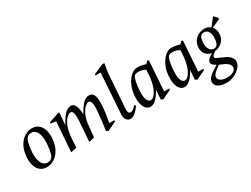

<svg xmlns="http://www.w3.org/2000/svg" viewBox="-68 -1345 2873 2199"><g transform="rotate(-30 1368.5 -245.0)"><path d="M182 11.5Q133.6 11.5 99.2 -16.3Q64.9 -44 49.3 -95Q33.8 -146 40.1 -216.1Q48.1 -296.9 79.8 -351.2Q111.5 -405.4 157.4 -433.5Q203.3 -461.5 254 -461.5Q305 -461.5 339.6 -433.7Q374.2 -406 390.4 -355Q406.7 -304 399.4 -233.9Q391.5 -153.9 359.9 -99.2Q328.3 -44.6 281.8 -16.5Q235.3 11.5 182 11.5ZM216 -30.4Q248.5 -30.4 268.3 -46.8Q288.1 -63.2 299.2 -101.2Q310.3 -139.2 315.5 -203.6Q322.8 -274.4 312.7 -322.7Q302.6 -371 279.4 -395.5Q256.3 -420 223.5 -420Q191.5 -420 171.7 -403.4Q151.8 -386.9 140.5 -348.8Q129.2 -310.6 123 -245Q116.7 -175.4 127 -127.3Q137.3 -79.2 160.8 -54.8Q184.4 -30.4 216 -30.4Z M508.5 0 537 -391 468 -400.5 469.6 -416.5 601 -461.5H618.4L606.3 -300.6Q640.7 -366.2 669.3 -401.1Q697.9 -436.1 722.7 -448.8Q747.5 -461.5 770.5 -461.5Q793.5 -461.5 808.6 -445.6Q823.6 -429.8 832 -404.7Q840.4 -379.7 843.8 -352.3Q847.2 -324.9 846.1 -302.7Q880.5 -367.6 908.8 -401.7Q937.1 -435.9 962 -448.7Q986.8 -461.5 1009.9 -461.5Q1035.1 -461.5 1053.5 -445.2Q1072 -429 1080.3 -386.8Q1088.7 -344.7 1081.9 -266.5Q1078.7 -228.4 1074 -195.6Q1069.2 -162.9 1064.1 -132.7Q1059 -102.4 1054 -69.4H1121.5L1119.5 -52L1002.4 4.4L975.4 -9.6Q984.4 -71.6 991.7 -129.8Q999 -188 1004 -256Q1009.5 -318 1004.4 -348.5Q999.4 -378.9 988.7 -388.5Q978 -398.1 965.9 -398.1Q951.3 -398.1 925.8 -378.1Q900.3 -358.1 876.1 -314.1Q851.8 -270.2 838.7 -199Q837.7 -182.7 835.3 -161Q833 -139.2 830.2 -114.9Q827.4 -90.5 825.1 -64.8Q822.8 -39.2 820 -14.6L764.4 0H747.1Q755.1 -117.4 761.9 -195.4Q768.8 -273.3 768 -317.6Q767.7 -344.6 763.4 -362.5Q759.2 -380.3 750.4 -389.2Q741.6 -398.1 725.9 -398.1Q709.7 -398.1 682.5 -374.7Q655.2 -351.2 630.8 -299.7Q606.3 -248.2 596.4 -164.6L585 -14.4L525.1 0Z M1290.6 11.5Q1259.5 11.5 1238.9 -14.8Q1218.3 -41 1221.5 -87L1257.1 -620.4H1189.5L1191.5 -637.1L1321.5 -693H1347.9L1328.5 -572.1L1296.5 -109.3Q1295.3 -83.7 1302.4 -68.9Q1309.5 -54 1329 -54Q1337.6 -54 1347.1 -57.6Q1356.7 -61.2 1370.8 -72.5Q1384.9 -83.8 1405.5 -107.5L1418.5 -86.4Q1386.1 -44.8 1363.1 -23.5Q1340 -2.3 1323.3 4.6Q1306.6 11.5 1290.6 11.5Z M1556.5 5.9Q1531 5.9 1507.1 -13.9Q1483.1 -33.8 1469.6 -78.7Q1456 -123.5 1461.4 -198.5Q1465.6 -255.4 1483.6 -303.4Q1501.5 -351.5 1528 -386.9Q1554.5 -422.2 1585.8 -441.9Q1617.1 -461.5 1647.9 -461.5Q1670.9 -461.5 1700.9 -456.2Q1730.9 -450.8 1758.2 -441.7L1788.9 -473.5L1805.9 -464.5L1778.9 -69.4H1846.9L1844.9 -52L1726.5 4.4L1699.5 -9.6L1708.2 -132.4Q1678.9 -80.6 1653.2 -50.2Q1627.6 -19.9 1604 -7Q1580.3 5.9 1556.5 5.9ZM1600.9 -57.5Q1611.2 -57.5 1627.7 -68.5Q1644.1 -79.5 1662.1 -105.5Q1680.1 -131.6 1695.9 -176.2Q1711.7 -220.8 1719.8 -288.2L1726.6 -385.4Q1708.9 -397.5 1683.8 -404.8Q1658.8 -412 1638.5 -412Q1627.4 -412 1609.2 -409.4Q1591 -406.8 1580 -395Q1567.3 -379.6 1556.3 -335.2Q1545.4 -290.7 1540.4 -216.5Q1536.2 -162.3 1543.1 -126.9Q1550 -91.5 1565.2 -74.5Q1580.3 -57.5 1600.9 -57.5Z M2007.5 5.9Q1982 5.9 1958.1 -13.9Q1934.1 -33.8 1920.6 -78.7Q1907 -123.5 1912.4 -198.5Q1916.6 -255.4 1934.6 -303.4Q1952.5 -351.5 1979 -386.9Q2005.5 -422.2 2036.8 -441.9Q2068.1 -461.5 2098.9 -461.5Q2121.9 -461.5 2151.9 -456.2Q2181.9 -450.8 2209.2 -441.7L2239.9 -473.5L2256.9 -464.5L2229.9 -69.4H2297.9L2295.9 -52L2177.5 4.4L2150.5 -9.6L2159.2 -132.4Q2129.9 -80.6 2104.2 -50.2Q2078.6 -19.9 2055 -7Q2031.3 5.9 2007.5 5.9ZM2051.9 -57.5Q2062.2 -57.5 2078.7 -68.5Q2095.1 -79.5 2113.1 -105.5Q2131.1 -131.6 2146.9 -176.2Q2162.7 -220.8 2170.8 -288.2L2177.6 -385.4Q2159.9 -397.5 2134.8 -404.8Q2109.8 -412 2089.5 -412Q2078.4 -412 2060.2 -409.4Q2042 -406.8 2031 -395Q2018.3 -379.6 2007.3 -335.2Q1996.4 -290.7 1991.4 -216.5Q1987.2 -162.3 1994.1 -126.9Q2001 -91.5 2016.2 -74.5Q2031.3 -57.5 2051.9 -57.5Z M2452 203.4Q2403 203.4 2370.4 191.6Q2337.7 179.7 2321.3 159.5Q2304.8 139.2 2305 116Q2305.4 85.8 2323.9 61.9Q2342.3 38.1 2375.7 15.4Q2409 -7.2 2451.9 -33Q2417.4 -53.2 2407 -64.4Q2396.6 -75.6 2396.6 -92.6Q2396.6 -107.1 2405.1 -120.1Q2413.5 -133.2 2430.5 -146.9Q2447.5 -160.6 2471.7 -175.9Q2445.4 -179.4 2420.8 -196Q2396.1 -212.6 2382 -241.6Q2367.8 -270.6 2370 -309.9Q2374 -358.3 2397.5 -392Q2421 -425.7 2457.8 -443.6Q2494.5 -461.5 2538.9 -461.5Q2558.7 -461.5 2578.1 -454.3Q2597.5 -447.1 2614.1 -433.6L2695 -534.5L2737 -491.4V-472.6L2626.6 -422.6Q2643.1 -404.9 2652 -379.3Q2660.8 -353.7 2658 -322.4Q2655.8 -289.8 2643.7 -264.1Q2631.5 -238.5 2612.1 -220.3Q2592.7 -202.1 2568.1 -191.4Q2543.5 -180.6 2516.3 -177.9Q2500.5 -166.6 2484.3 -152.1Q2468.1 -137.7 2467.4 -127Q2466.8 -120.4 2470.9 -114.6Q2474.9 -108.7 2484.1 -103.5Q2493.4 -98.2 2508.3 -92.1L2569.9 -64.9Q2621 -42.2 2644.5 -14.2Q2668 13.7 2668 47.4Q2668 74.1 2650.2 101.7Q2632.5 129.2 2602.1 152.6Q2571.6 176 2532.9 189.7Q2494.2 203.4 2452 203.4ZM2486.5 155.1Q2537.3 155.1 2570.4 134.9Q2603.4 114.8 2602.5 84.6Q2602.7 59.4 2583.8 39.9Q2565 20.4 2532.8 4.7Q2514.5 -2.4 2500.7 -8.8Q2486.9 -15.2 2475.3 -20.8Q2430.6 10.4 2403.2 35.4Q2375.7 60.3 2373.5 88.6Q2371.9 114.7 2401.7 134.9Q2431.5 155.1 2486.5 155.1ZM2520.4 -207.4Q2538.9 -207.4 2552.2 -217.1Q2565.5 -226.7 2573.8 -248.1Q2582.2 -269.4 2583.6 -305.1Q2587.6 -358.4 2569.1 -392.9Q2550.7 -427.5 2510 -427.5Q2488 -427.5 2474.4 -417.3Q2460.8 -407.2 2453.8 -385.4Q2446.8 -363.6 2444.4 -328.5Q2442.2 -294 2450.7 -266.6Q2459.1 -239.3 2477.2 -223.3Q2495.4 -207.4 2520.4 -207.4Z"/></g></svg>

Font: Ancizar Serif Light
Style: Italic
Weight: 300
Italic angle: -4°
Designer: Cesar Puertas, Viviana Monsalve, Julian Moncada, Julian Prieto, Jose Castro, Felipe Aragon, Mariel Hernandez, Sara Alarc
Version: Version 8.100